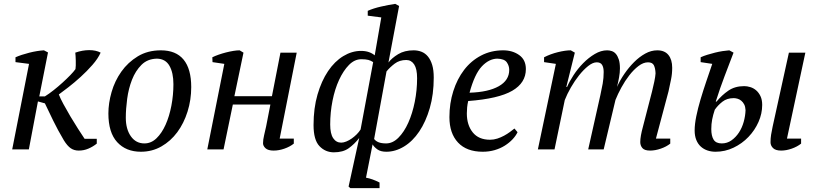

<svg xmlns="http://www.w3.org/2000/svg" viewBox="-20 -772 4228 992"><path d="M310 -47Q278 -101 255 -148.5Q232 -196 212 -238L176 -248L129 0H43L130 -442L60 -451V-476Q89 -489 130.5 -499.5Q172 -510 207 -512L228 -501L183 -274H212Q233 -287 257 -306Q281 -325 303 -345Q325 -365 343 -383.5Q361 -402 370 -415Q371 -422 371.5 -434Q372 -446 371.5 -458.5Q371 -471 370.5 -482.5Q370 -494 369 -500Q406 -513 441 -513Q476 -513 500 -500Q486 -469 457.5 -436.5Q429 -404 396.5 -374.5Q364 -345 333 -321Q302 -297 284 -284Q291 -265 307.5 -234.5Q324 -204 343.5 -171Q363 -138 383 -107Q403 -76 417 -55H480V-30Q460 -14 436.5 -4Q413 6 387 6Q363 6 345.5 -6Q328 -18 310 -47Z M540 -186Q540 -239 556.5 -296.5Q573 -354 607 -402Q641 -450 692 -481Q743 -512 811 -512Q889 -512 928.5 -464Q968 -416 968 -322Q968 -256 949 -195.5Q930 -135 896 -89Q862 -43 814 -15.5Q766 12 708 12Q631 12 585.5 -37.5Q540 -87 540 -186ZM791 -469Q742 -468 711 -437Q680 -406 662 -360Q644 -314 637 -261Q630 -208 630 -164Q630 -105 656 -68Q682 -31 726 -31Q761 -31 788.5 -57.5Q816 -84 835.5 -127.5Q855 -171 865.5 -226Q876 -281 876 -337Q876 -396 855.5 -432Q835 -468 791 -469Z M1513 -500 1425 -56H1498V-30Q1478 -14 1449.5 -4Q1421 6 1394 6Q1365 6 1352 -6Q1339 -18 1339 -32Q1339 -50 1344.5 -73Q1350 -96 1355 -119L1377 -232H1183L1135 0H1051L1139 -442L1078 -451L1077 -476Q1091 -483 1109.5 -489.5Q1128 -496 1147.5 -501Q1167 -506 1185.5 -509Q1204 -512 1218 -512L1238 -500L1191 -275H1385L1429 -500Z M1871 146Q1904 152 1941 171V200H1790L1781 192L1836 -59Q1811 -27 1781.5 -6Q1752 15 1705 15Q1661 15 1630.5 -17Q1600 -49 1600 -126Q1600 -213 1620.5 -283.5Q1641 -354 1675 -404.5Q1709 -455 1753.5 -482Q1798 -509 1845 -509Q1868 -509 1885.5 -503Q1903 -497 1916 -486L1950 -682L1880 -691V-716Q1909 -729 1948.5 -738Q1988 -747 2022 -752L2042 -741L1987 -449Q2004 -472 2037 -492Q2070 -512 2117 -512Q2139 -512 2158 -504.5Q2177 -497 2191 -480Q2205 -463 2213 -436.5Q2221 -410 2221 -371Q2221 -284 2200.5 -213.5Q2180 -143 2146 -92.5Q2112 -42 2067.5 -15Q2023 12 1976 12Q1947 12 1930 0Q1913 -12 1905 -26ZM2079 -462Q2044 -462 2019 -443Q1994 -424 1977 -403L1913 -54Q1921 -43 1936 -37Q1951 -31 1975 -31Q2009 -31 2038.5 -60.5Q2068 -90 2089.5 -138Q2111 -186 2123 -246Q2135 -306 2135 -368Q2135 -416 2120 -439Q2105 -462 2079 -462ZM1743 -35Q1755 -35 1769.5 -41Q1784 -47 1797.5 -56.5Q1811 -66 1823 -78Q1835 -90 1843 -103L1908 -451Q1896 -459 1883 -462.5Q1870 -466 1847 -466Q1812 -466 1783 -436.5Q1754 -407 1732 -359.5Q1710 -312 1698 -251.5Q1686 -191 1686 -129Q1686 -81 1701.5 -58Q1717 -35 1743 -35Z M2654 -89Q2645 -70 2628 -52Q2611 -34 2588 -19.5Q2565 -5 2536 3.5Q2507 12 2474 12Q2391 12 2346.5 -35.5Q2302 -83 2302 -167Q2302 -238 2322 -301Q2342 -364 2378 -411Q2414 -458 2465.5 -485Q2517 -512 2580 -512Q2628 -512 2662.5 -487.5Q2697 -463 2697 -415Q2697 -344 2626.5 -303Q2556 -262 2399 -250Q2395 -233 2393.5 -217Q2392 -201 2392 -186Q2392 -126 2422.5 -88Q2453 -50 2512 -50Q2531 -50 2549.5 -56Q2568 -62 2584.5 -71Q2601 -80 2614.5 -90Q2628 -100 2638 -108ZM2549 -469Q2506 -468 2469 -428.5Q2432 -389 2406 -293Q2503 -296 2557 -326.5Q2611 -357 2611 -411Q2611 -432 2598.5 -450Q2586 -468 2549 -469Z M3349 -300Q3355 -324 3360.5 -350Q3366 -376 3367 -393Q3366 -419 3358.5 -434.5Q3351 -450 3328 -450Q3304 -450 3279 -431Q3254 -412 3231.5 -383Q3209 -354 3190.5 -320Q3172 -286 3160 -256L3099 0H3019L3082 -281Q3089 -312 3094 -340.5Q3099 -369 3099 -400Q3099 -423 3091 -436.5Q3083 -450 3063 -450Q3043 -450 3019 -431Q2995 -412 2972 -383Q2949 -354 2929.5 -320Q2910 -286 2898 -255L2845 0H2759L2852 -442L2791 -451V-476Q2824 -493 2862.5 -502.5Q2901 -512 2929 -512L2950 -500L2906 -323H2910Q2922 -351 2943.5 -384Q2965 -417 2993 -445.5Q3021 -474 3053 -493Q3085 -512 3117 -512Q3129 -512 3141 -508Q3153 -504 3162 -493.5Q3171 -483 3177 -465Q3183 -447 3183 -419Q3183 -397 3178.5 -372Q3174 -347 3168 -323Q3183 -357 3206 -390.5Q3229 -424 3256 -451Q3283 -478 3313.5 -495Q3344 -512 3376 -512Q3414 -512 3433.5 -488Q3453 -464 3453 -422Q3453 -390 3447 -361.5Q3441 -333 3434 -300L3369 -56H3443V-30Q3423 -14 3394 -4Q3365 6 3339 6Q3310 6 3299 -7Q3288 -20 3288 -38Q3288 -67 3302 -118Z M3673 -205Q3664 -178 3659.5 -154.5Q3655 -131 3655 -105Q3655 -70 3667 -50.5Q3679 -31 3709 -31Q3737 -31 3759.5 -47Q3782 -63 3798 -87.5Q3814 -112 3822.5 -142.5Q3831 -173 3832 -203Q3831 -221 3825 -232.5Q3819 -244 3810 -251.5Q3801 -259 3790.5 -262Q3780 -265 3771 -265Q3736 -265 3712.5 -246.5Q3689 -228 3673 -205ZM3682 -247Q3709 -280 3743 -303.5Q3777 -327 3825 -327Q3840 -327 3856.5 -322Q3873 -317 3886.5 -305.5Q3900 -294 3909 -275.5Q3918 -257 3918 -230Q3918 -185 3899 -142Q3880 -99 3847 -64.5Q3814 -30 3770 -9Q3726 12 3677 12Q3655 12 3635.5 5.5Q3616 -1 3601 -14.5Q3586 -28 3577.5 -49Q3569 -70 3569 -98Q3569 -130 3577.5 -171.5Q3586 -213 3599.5 -258.5Q3613 -304 3629 -351Q3645 -398 3660 -442L3600 -451V-476Q3615 -483 3634.5 -489Q3654 -495 3674 -500Q3694 -505 3713.5 -508Q3733 -511 3748 -512L3770 -500Q3746 -437 3723.5 -378Q3701 -319 3678 -247ZM4141 -500 4046 -56H4119V-30Q4099 -14 4070.5 -4Q4042 6 4016 6Q3987 6 3974 -7Q3961 -20 3961 -37Q3961 -57 3964 -76Q3967 -95 3972 -118L4056 -500Z"/></svg>

Font: PTSerifItalic
Style: Italic
Weight: 400
Italic angle: -12°
Designer: A.Korolkova, O.Umpeleva, V.Yefimov
Foundry: ParaType Ltd
Version: Version 1.000W OFL